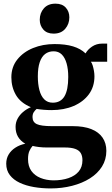

<svg xmlns="http://www.w3.org/2000/svg" viewBox="-20 -778 612 1048"><path d="M256 250.5Q209 250.5 165.2 243Q121.5 235.5 87.5 219.5Q53.5 203.5 33.8 177.8Q14 152 14 115.5Q14 87.5 27.2 65.2Q40.5 43 64.2 27.8Q88 12.5 118 6.5Q91.5 -9 78.2 -31.8Q65 -54.5 65 -85.5Q65 -109.5 75.8 -129.8Q86.5 -150 105.2 -166.2Q124 -182.5 148.5 -193Q92 -216.5 67 -259.5Q42 -302.5 42 -356Q42 -412.5 74.5 -453.2Q107 -494 160.5 -515.8Q214 -537.5 277.5 -537.5Q337 -537.5 378.8 -524.8Q420.5 -512 447 -486.5Q458.5 -507.5 482.5 -523.8Q506.5 -540 538 -540H565V-441H476Q482 -433.5 486 -420.2Q490 -407 492.8 -391.2Q495.5 -375.5 495.5 -361.5Q495.5 -304.5 465 -263.2Q434.5 -222 381.8 -199.5Q329 -177 261.5 -177Q240.5 -177 218.5 -178.8Q196.5 -180.5 180 -183.5Q170 -175 163.8 -164.8Q157.5 -154.5 157.5 -139Q157.5 -111.5 181 -100.5Q204.5 -89.5 263.5 -89.5H376.5Q437 -89.5 477.8 -73.5Q518.5 -57.5 539.5 -27.2Q560.5 3 560.5 45.5Q560.5 93 536.8 131Q513 169 471 195.5Q429 222 373.8 236.2Q318.5 250.5 256 250.5ZM271.5 206.5Q318 206.5 353.8 194.2Q389.5 182 409.8 157.8Q430 133.5 430 96.5Q430 73.5 421 58Q412 42.5 390.8 34.8Q369.5 27 334 27H235.5Q212.5 27 192.5 24.5Q172.5 22 158 18.5Q148 29.5 140.5 46Q133 62.5 133 90.5Q133 129.5 151.2 155Q169.5 180.5 201 193.2Q232.5 206 271.5 206.5ZM268 -217.5Q311 -217.5 331.8 -252.2Q352.5 -287 352.5 -358Q352.5 -400.5 343.5 -432Q334.5 -463.5 317 -480.8Q299.5 -498 272.5 -498Q245.5 -498 226.2 -483.2Q207 -468.5 196.8 -438.2Q186.5 -408 186.5 -361Q186.5 -319 195 -286.5Q203.5 -254 221.5 -235.8Q239.5 -217.5 268 -217.5ZM272 -594.5Q236 -594.5 216.5 -616.8Q197 -639 197 -670Q197 -707 219.5 -732.5Q242 -758 282.5 -758H283.5Q319.5 -758 339 -736.5Q358.5 -715 358.5 -683.5Q358.5 -647 336 -620.8Q313.5 -594.5 273 -594.5Z"/></svg>

Font: Merriweather 96pt
Style: Bold
Weight: 700
Version: Version 2.100